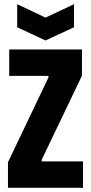

<svg xmlns="http://www.w3.org/2000/svg" viewBox="-20 -896 434 916"><path d="M18 0V-122L211 -526V-534H24V-660H371V-535L179 -134V-126H376V0ZM62 -876 197 -812 333 -876V-766L197 -703L62 -766Z"/></svg>

Font: Bricolage Grotesque 48pt Condensed ExtraBold
Style: Regular
Weight: 800
Width: 3
Designer: Mathieu Triay
Foundry: Atelier Triay
Version: Version 1.001;gftools[0.9.33.dev8+g029e19f]